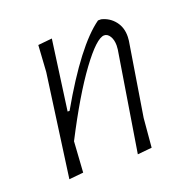

<svg xmlns="http://www.w3.org/2000/svg" viewBox="-92 -551 631 643"><g transform="rotate(-20 223.5 -229.5)"><path d="M50 4 100 -360 106 -454 156 -459 122 -211H129Q239 -404 322 -463H333Q362 -456 380 -433Q398 -410 397 -377L396 -364L354 -104L345 -1L294 4L351 -349L352 -363Q352 -383 344 -396Q336 -409 324 -409Q297 -409 238.5 -329.5Q180 -250 108 -110V-108L101 -1Z"/></g></svg>

Font: Alegreya Sans Light
Style: Italic
Weight: 300
Italic angle: -7°
Designer: Juan Pablo del Peral
Foundry: Huerta Tipografica
Version: Version 2.007